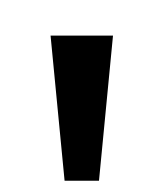

<svg xmlns="http://www.w3.org/2000/svg" viewBox="-20 -863 290 341"><path d="M180.7 -799.8 155.8 -542H94.7L69.8 -799.8ZM220.2 -714.4ZM215.3 -842.8Z"/></svg>

Font: Droid Sans Tamil
Style: Regular
Weight: 400
Designer: Jelle Bosma
Foundry: Monotype Imaging Inc.
Version: Version 1.02